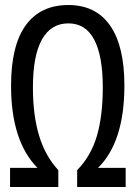

<svg xmlns="http://www.w3.org/2000/svg" viewBox="-20 -744 540 764"><path d="M20 -76H129Q24 -183 24 -403Q24 -563 82.5 -643.5Q141 -724 252 -724Q361 -724 418 -642.5Q475 -561 475 -404Q475 -179 370 -76H480V0H287V-67Q342 -123 365.5 -203Q389 -283 389 -397Q389 -521 355 -586Q321 -651 252 -651Q183 -651 147 -587Q111 -523 111 -396Q111 -286 135.5 -204.5Q160 -123 212 -67V0H20Z"/></svg>

Font: Noto Sans Mono UI Cond
Style: Regular
Weight: 400
Width: 3
Monospace: yes
Designer: Monotype Design team
Foundry: Monotype Imaging Inc.
Version: Version 1.000